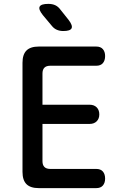

<svg xmlns="http://www.w3.org/2000/svg" viewBox="-20 -970 640 990"><path d="M199 -430H442Q465 -430 478.5 -416.5Q492 -403 492 -380Q492 -358 478.5 -344.5Q465 -331 442 -331H199V-139Q199 -119 209 -109Q219 -99 239 -99H476Q499 -99 510.5 -85.5Q522 -72 522 -49Q522 -27 510.5 -13.5Q499 0 476 0H180Q137 0 116.5 -20.5Q96 -41 96 -84V-646Q96 -689 116.5 -709.5Q137 -730 180 -730H476Q499 -730 510.5 -716.5Q522 -703 522 -681Q522 -658 510.5 -644.5Q499 -631 476 -631H239Q219 -631 209 -621Q199 -611 199 -591ZM306 -810Q288 -810 273 -816.5Q258 -823 247 -837L201 -892Q177 -922 184.5 -936Q192 -950 229 -950Q250 -950 265 -943Q280 -936 291 -921L334 -867Q356 -838 349 -824Q342 -810 306 -810Z"/></svg>

Font: Maple Mono Medium
Style: Regular
Weight: 500
Monospace: yes
Designer: subframe7536
Version: Version 7.000